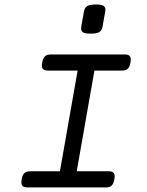

<svg xmlns="http://www.w3.org/2000/svg" viewBox="-20 -817 640 837"><path d="M439.5 -774.9Q439.5 -772.5 438.5 -765.6L427.2 -702.1Q424.3 -684.6 413.3 -677.5Q402.3 -670.4 375.5 -670.4Q352.1 -670.4 342.8 -675.5Q333.5 -680.7 333.5 -692.9Q333.5 -695.3 334.5 -702.1L345.7 -765.6Q348.6 -783.2 359.9 -790.3Q371.1 -797.4 397.9 -797.4Q420.9 -797.4 430.2 -792.2Q439.5 -787.1 439.5 -774.9ZM550.3 -557.1Q550.3 -551.8 548.8 -544.4Q545.4 -525.4 536.9 -517.3Q528.3 -509.3 511.7 -509.3H391.6L314.5 -70.3H454.1Q467.3 -70.3 473.6 -64.9Q480 -59.6 480 -47.9Q480 -42.5 478.5 -35.2Q475.1 -16.1 466.8 -8.1Q458.5 0 441.9 0H99.1Q85.4 0 79.3 -5.4Q73.2 -10.7 73.2 -22.9Q73.2 -30.3 74.2 -35.2Q77.6 -54.2 86.2 -62.3Q94.7 -70.3 111.3 -70.3H241.2L318.4 -509.3H188.5Q175.3 -509.3 168.9 -514.6Q162.6 -520 162.6 -531.7Q162.6 -537.1 164.1 -544.4Q167.5 -563.5 176 -571.5Q184.6 -579.6 201.2 -579.6H524.4Q537.6 -579.6 543.9 -574.2Q550.3 -568.8 550.3 -557.1Z"/></svg>

Font: Courier Prime Sans
Style: Italic
Weight: 400
Italic angle: -10°
Designer: Alan Dague-Greene
Foundry: Quote-Unquote Apps
Version: Version 3.020